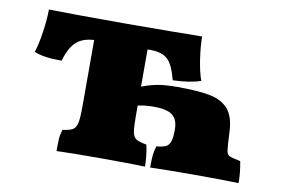

<svg xmlns="http://www.w3.org/2000/svg" viewBox="-60 -600 1031 701"><g transform="rotate(10 455.5 -250.0)"><path d="M861 2Q805 0 692 0Q603 0 533 2Q533 -24 534.5 -41.5Q536 -59 542 -78Q564 -80 575.5 -85Q587 -90 592.5 -104.5Q598 -119 598 -149Q598 -187 577.5 -203Q557 -219 508 -219Q477 -219 449 -213V-174Q449 -132 452.5 -114Q456 -96 467 -89.5Q478 -83 505 -78Q509 -62 511.5 -39Q514 -16 514 2Q458 0 344 0Q256 0 186 2Q186 -28 187 -43.5Q188 -59 194 -78Q220 -81 231.5 -88Q243 -95 247 -113.5Q251 -132 251 -174V-421Q210 -419 186 -398Q162 -377 147 -326Q77 -326 45 -341Q55 -370 62 -418.5Q69 -467 69 -502Q149 -500 356 -500L535 -501Q571 -502 637 -502Q637 -466 644 -419Q651 -372 662 -342Q623 -328 559 -326Q545 -381 524 -401Q503 -421 460 -421H449V-283Q477 -294 505.5 -299.5Q534 -305 580 -305Q659 -305 703 -296Q747 -287 770.5 -259Q794 -231 796 -174Q798 -124 800.5 -108.5Q803 -93 811.5 -89Q820 -85 853 -78Q861 -36 861 2Z"/></g></svg>

Font: Vollkorn SC Black
Style: Regular
Weight: 900
Designer: Friedrich Althausen
Foundry: Friedrich Althausen
Version: Version 4.015